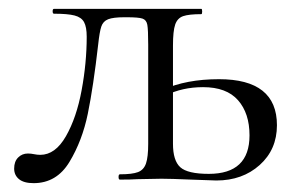

<svg xmlns="http://www.w3.org/2000/svg" viewBox="-20 -406 669 434"><path d="M12 -25Q12 -41 21 -50Q30 -59 43 -59Q50 -59 57 -57.5Q64 -56 71 -56Q105 -56 129 -98Q153 -140 164.5 -202Q176 -264 176 -323Q176 -345 170 -356Q164 -367 148.5 -371Q133 -375 102 -375Q99 -375 99 -380.5Q99 -386 102 -386H263H435Q437 -386 437 -380Q437 -374 435 -374Q407 -374 394 -369.5Q381 -365 376 -350.5Q371 -336 371 -303V-81Q371 -43 387.5 -28Q404 -13 452 -13Q544 -13 544 -100Q544 -150 518 -179.5Q492 -209 439 -209Q392 -209 354 -190L348 -203Q401 -227 475 -227Q606 -227 606 -123Q606 -68 567 -33Q528 2 469 2L412 0Q366 -2 345 -2L291 -1Q276 0 251 0Q248 0 248 -6Q248 -12 251 -12Q279 -12 292 -17Q305 -22 310 -36.5Q315 -51 315 -81V-305Q315 -339 313 -350Q311 -361 302 -364Q293 -367 267 -367H261Q236 -367 224.5 -362.5Q213 -358 209 -346Q205 -334 202 -306Q191 -210 178.5 -149Q166 -88 137 -40Q108 8 56 8Q34 8 23 -1Q12 -10 12 -25Z"/></svg>

Font: Cormorant
Style: Regular
Weight: 400
Designer: Christian Thalmann (Catharsis Fonts)
Foundry: Catharsis Fonts
Version: Version 4.000